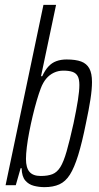

<svg xmlns="http://www.w3.org/2000/svg" viewBox="-20 -763 408 791"><path d="M163 8Q141 8 119.5 2.5Q98 -3 84 -19.5Q70 -36 69 -70H65L45 0H3L159 -743H211L149 -449H154Q165 -473 179 -488.5Q193 -504 212 -511Q231 -518 254 -518Q292 -518 314.5 -509.5Q337 -501 348 -481Q359 -461 359 -425Q359 -395 352.5 -353Q346 -311 334 -255Q318 -175 302 -123.5Q286 -72 268 -43.5Q250 -15 224.5 -3.5Q199 8 163 8ZM148 -38Q177 -38 196 -45.5Q215 -53 228.5 -74.5Q242 -96 254.5 -139.5Q267 -183 283 -255Q295 -312 301 -350.5Q307 -389 307 -413Q307 -437 300 -449.5Q293 -462 278.5 -467Q264 -472 241 -472Q220 -472 202 -463.5Q184 -455 170.5 -439Q157 -423 148 -399Q140 -378 131.5 -349Q123 -320 115 -286.5Q107 -253 100.5 -219.5Q94 -186 90.5 -157Q87 -128 87 -108Q87 -72 101.5 -55Q116 -38 148 -38Z"/></svg>

Font: Saira ExtraCondensed Light
Style: Italic
Weight: 300
Width: 2
Italic angle: -12°
Designer: Hector Gatti with collaboration of the Omnibus-Type team
Foundry: Omnibus-Type
Version: Version 1.101